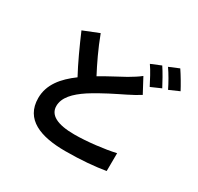

<svg xmlns="http://www.w3.org/2000/svg" viewBox="-184 -1059 1368 1329"><g transform="rotate(30 500.0 -395.0)"><path d="M698 -669C672 -648 644 -631 607 -609C561 -583 491 -548 418 -505C378 -581 332 -676 294 -778L169 -728C214 -623 262 -518 308 -433C213 -363 144 -282 144 -173C144 -3 292 52 489 52C618 52 723 42 807 28L808 -115C721 -95 587 -79 486 -79C348 -79 280 -117 280 -188C280 -256 335 -313 417 -367C508 -425 600 -468 662 -499C698 -517 730 -534 760 -553ZM695 -764C722 -726 753 -666 774 -625L854 -660C835 -697 800 -760 775 -797ZM814 -809C841 -771 874 -713 894 -671L974 -706C956 -741 919 -804 893 -842Z"/></g></svg>

Font: Noto Sans Japanese Bold
Style: Bold
Weight: 700
Designer: Ryoko NISHIZUKA (kana & ideographs); Paul D. Hunt (Latin, Greek & Cyrillic); Wenlong ZHANG (bopomofo); Sandoll Communica
Foundry: Adobe Systems Incorporated
Version: Version 1.000;PS 1;hotconv 1.0.78;makeotf.lib2.5.61930